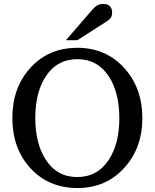

<svg xmlns="http://www.w3.org/2000/svg" viewBox="-20 -928 776 964"><path d="M543 -863.8Q543 -837.9 520 -823.2L368.2 -726.1H311L444.8 -880.9Q468.3 -908.2 497.1 -908.2Q543 -908.2 543 -863.8ZM694.8 -335Q694.8 -186.5 605.5 -86.9Q513.2 16.1 369.1 16.1Q223.6 16.1 131.8 -84.5Q42 -183.6 42 -335.9Q42 -485.8 130.4 -585Q222.2 -688 368.2 -688Q513.7 -688 606 -584Q694.8 -483.9 694.8 -335ZM579.1 -334Q579.1 -462.9 526.9 -543.5Q469.7 -630.9 369.1 -630.9Q265.6 -630.9 209 -543Q157.2 -463.4 157.2 -335.9Q157.2 -208 209 -127.4Q265.6 -39.1 367.2 -39.1Q470.2 -39.1 527.3 -127.4Q579.1 -207.5 579.1 -334Z"/></svg>

Font: Ezra SIL
Style: Regular
Weight: 400
Designer: Development by SIL's NRSI team. OpenType tables by Ralph Hancock ( hancock@dircon.co.uk )
Foundry: SIL International, Version 2.51: 2007
Version: Version 2.51, 2007